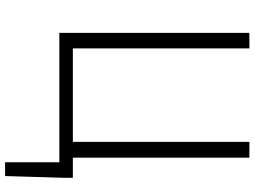

<svg xmlns="http://www.w3.org/2000/svg" viewBox="-140 -628 977 736"><g transform="rotate(90 348.0 -260.5)"><path d="M585 -51.8H662.1V-16.6L655.3 208H602.5V0H106.4V-728.5H166V-51.8H524.4V-728.5H585Z"/></g></svg>

Font: Taipei Sans TC Beta Light
Style: Regular
Weight: 300
Designer: JT Foundry
Foundry: JT Foundry
Version: Version 1.000